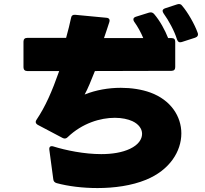

<svg xmlns="http://www.w3.org/2000/svg" viewBox="-20 -891 1040 973"><path d="M901 -678 969 -700C981 -704 986 -713 982 -724C966 -769 932 -828 903 -862C897 -871 888 -872 878 -869L817 -849C808 -846 804 -841 804 -836C804 -832 806 -828 809 -823C835 -787 864 -734 877 -691C881 -679 889 -674 901 -678ZM267 37C326 53 399 62 474 62C559 62 647 50 720 20C840 -29 899 -124 899 -215C899 -301 846 -384 742 -422C698 -438 646 -446 592 -446C530 -446 466 -435 409 -412C425 -441 441 -481 461 -531L849 -532C862 -532 868 -539 868 -551V-679C868 -692 862 -698 849 -698H832C816 -739 791 -785 761 -820C754 -828 746 -830 735 -827L668 -806C660 -803 656 -799 656 -793C656 -789 657 -785 660 -781C678 -756 694 -727 706 -698H507C517 -728 528 -759 534 -779C538 -792 533 -800 519 -801L361 -816C349 -817 342 -812 340 -800C335 -775 325 -735 315 -699H118C106 -699 99 -693 99 -680V-550C99 -538 106 -531 118 -531H280C243 -426 210 -351 165 -284C162 -280 161 -276 161 -273C161 -267 165 -262 172 -258L297 -192C301 -190 305 -189 308 -189C313 -189 318 -191 323 -196C397 -267 489 -294 562 -294C598 -294 629 -287 651 -277C683 -262 700 -238 700 -213C700 -185 681 -157 639 -137C599 -118 548 -110 493 -110C407 -110 314 -129 250 -149C236 -153 228 -147 230 -132L250 17C251 28 257 34 267 37Z"/></svg>

Font: LINE Seed JP_OTF ExtraBold
Style: Regular
Weight: 800
Designer: LY Corporation & Fontrix & Fontworks
Version: Version 1.013